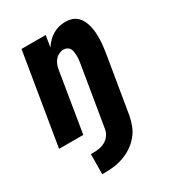

<svg xmlns="http://www.w3.org/2000/svg" viewBox="-180 -631 859 948"><g transform="rotate(-30 250.0 -156.5)"><path d="M122 215 123 101H137Q154 101 171.5 98Q189 95 205 86Q221 77 231.5 62Q242 47 245 30L302 -314Q304 -325 305 -335.5Q306 -346 305.5 -356.5Q305 -367 303.5 -377Q302 -387 297.5 -395.5Q293 -404 283.5 -409Q274 -414 264 -414Q251 -414 238 -408Q225 -402 216 -391.5Q207 -381 201.5 -368Q196 -355 194 -342L138 0H0L86 -520H224L213 -455Q224 -471 237.5 -485Q251 -499 268 -509Q285 -519 303.5 -523.5Q322 -528 340 -528Q359 -528 376 -522.5Q393 -517 405.5 -505Q418 -493 426 -477Q434 -461 438 -443.5Q442 -426 443.5 -407.5Q445 -389 444.5 -370.5Q444 -352 442 -333Q440 -314 437 -295L383 30Q378 57 368 83.5Q358 110 339.5 132.5Q321 155 297 171.5Q273 188 245.5 198Q218 208 191 211.5Q164 215 137 215Z"/></g></svg>

Font: Iosevka SS18 Heavy
Style: Italic
Weight: 900
Italic angle: -9°
Monospace: yes
Designer: Belleve Invis
Foundry: Belleve Invis
Version: Version 25.1.1; ttfautohint (v1.8.4)